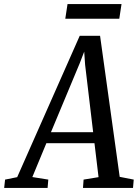

<svg xmlns="http://www.w3.org/2000/svg" viewBox="-86 -924 680 944"><path d="M-65.5 0 -61 -41 -1.5 -53 306 -748H406L502.5 -54.5L571.5 -41L568 0H322L325 -41L398.5 -53L378.5 -220H142L73 -53.5L151.5 -41L148 0ZM164.5 -274H372L332.5 -605.5L328 -670L306 -613ZM246 -904H511.5L500.5 -832H235Z"/></svg>

Font: Merriweather 24pt SemiCondensed
Style: Italic
Weight: 400
Width: 4
Italic angle: -7.8°
Designer: Eben Sorkin
Foundry: Eben Sorkin
Version: Version 2.101